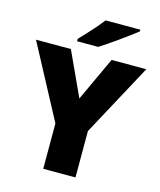

<svg xmlns="http://www.w3.org/2000/svg" viewBox="-133 -1073 930 1116"><g transform="rotate(15 332.0 -514.5)"><path d="M571 -968V-978H362C329 -933 267 -869 233 -832V-818H360C414 -852 524 -930 571 -968ZM332 -500 210 -765H0L235 -324V-51H429V-330L664 -765H455Z"/></g></svg>

Font: Noto Sans Tamil UI Black
Style: Regular
Weight: 900
Designer: Jelle Bosma - Monotype Design Team
Foundry: Monotype Imaging Inc.
Version: Version 2.004